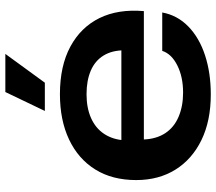

<svg xmlns="http://www.w3.org/2000/svg" viewBox="-64 -716 789 700"><g transform="rotate(-90 330.0 -365.5)"><path d="M336 9Q240 9 170 -25Q100 -59 62 -120Q24 -181 24 -263Q24 -350 62.5 -412Q101 -474 171.5 -507.5Q242 -541 337 -541Q440 -541 510.5 -503Q581 -465 614.5 -397Q648 -329 640 -235H172Q174 -189 195 -157Q216 -125 254.5 -108.5Q293 -92 343 -92Q400 -92 442 -113Q484 -134 495 -168H635Q625 -113 584 -73Q543 -33 479 -12Q415 9 336 9ZM169 -307 163 -317H505L497 -307Q497 -351 478 -382Q459 -413 423 -428.5Q387 -444 337 -444Q287 -444 250 -427.5Q213 -411 192.5 -380Q172 -349 169 -307ZM276 -596 345 -740H484L379 -596Z"/></g></svg>

Font: Mona Sans Expanded SemiBold
Style: Regular
Weight: 600
Width: 7
Designer: Deni Anggara
Foundry: GitHub
Version: Version 2.000